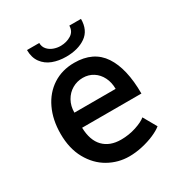

<svg xmlns="http://www.w3.org/2000/svg" viewBox="-175 -867 949 1004"><g transform="rotate(-30 300.0 -365.0)"><path d="M64 -272Q64 -356.5 94.8 -421.5Q125.5 -486.5 181.5 -522.8Q237.5 -559 311 -559Q426.5 -559 481 -477Q535.5 -395 535.5 -244H177.5Q179.5 -167 218 -127.5Q256.5 -88 323.5 -88Q371 -88 414.5 -102.2Q458 -116.5 477.5 -133.5L523 -53.5Q503.5 -37.5 470 -23Q436.5 -8.5 396.2 0.5Q356 9.5 317.5 9.5Q251 9.5 193 -23.2Q135 -56 99.5 -119.8Q64 -183.5 64 -272ZM310.5 -468.5Q275.5 -468.5 246.2 -451.5Q217 -434.5 199.5 -403.5Q182 -372.5 182 -332.5H431Q431 -371.5 415.5 -402.5Q400 -433.5 372.5 -451Q345 -468.5 310.5 -468.5ZM131 -740H205Q205 -717 218.8 -701.2Q232.5 -685.5 253 -678Q273.5 -670.5 294 -670.5Q331 -670.5 358.8 -688Q386.5 -705.5 386.5 -740H457Q457 -671.5 410.5 -639.2Q364 -607 292 -607Q247.5 -607 211.2 -620.8Q175 -634.5 153 -664.5Q131 -694.5 131 -740Z"/></g></svg>

Font: JuliaMono SemiBold
Style: Regular
Weight: 600
Monospace: yes
Designer: cormullion
Foundry: corm
Version: Version 0.055; ttfautohint (v1.8.4)